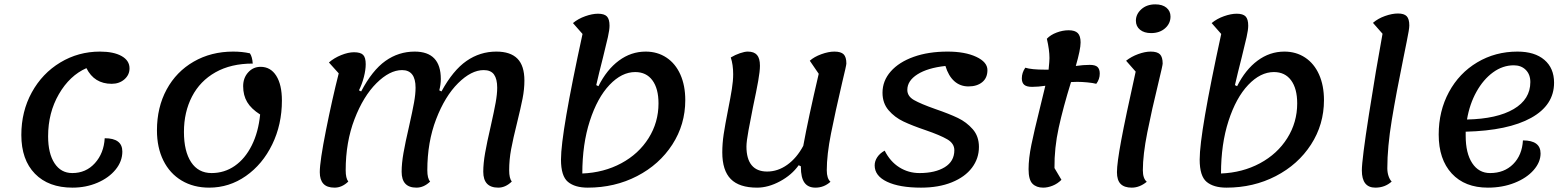

<svg xmlns="http://www.w3.org/2000/svg" viewBox="-20 -837 7201 882"><path d="M78 -217Q78 -325 126 -412.5Q174 -500 257 -550Q340 -600 439 -600Q502 -600 538.5 -579.5Q575 -559 575 -523Q575 -493 551.5 -472.5Q528 -452 493 -452Q413 -452 377 -524Q300 -490 250.5 -404.5Q201 -319 201 -211Q201 -132 230.5 -87Q260 -42 312 -42Q375 -42 416 -87.5Q457 -133 461 -202Q542 -202 542 -141Q542 -96 511 -58Q480 -20 427.5 2.5Q375 25 313 25Q203 25 140.5 -39Q78 -103 78 -217Z M701 -238Q701 -344 745.5 -426Q790 -508 870 -554Q950 -600 1051 -600Q1093 -600 1128 -592Q1139 -576 1141 -545Q1041 -545 970 -505Q899 -465 862 -393.5Q825 -322 825 -231Q825 -142 858 -92Q891 -42 952 -42Q1011 -42 1058.5 -75Q1106 -108 1136.5 -169Q1167 -230 1175 -311Q1134 -337 1115.5 -368Q1097 -399 1097 -441Q1097 -479 1120 -504.5Q1143 -530 1177 -530Q1223 -530 1249 -489Q1275 -448 1275 -375Q1275 -265 1230.5 -173.5Q1186 -82 1109.5 -28.5Q1033 25 941 25Q869 25 814.5 -7.5Q760 -40 730.5 -99.5Q701 -159 701 -238Z M1449 -46Q1449 -96 1477.5 -239Q1506 -382 1536 -500L1491 -550Q1515 -571 1547.5 -584Q1580 -597 1606 -597Q1636 -597 1648 -585Q1660 -573 1660 -542Q1660 -516 1651.5 -483Q1643 -450 1629 -422L1639 -417Q1690 -514 1750.5 -557Q1811 -600 1885 -600Q2005 -600 2005 -474Q2005 -449 1998 -422L2008 -417Q2061 -514 2123 -557Q2185 -600 2260 -600Q2325 -600 2357 -567.5Q2389 -535 2389 -467Q2389 -427 2380.5 -384Q2372 -341 2356 -276Q2337 -200 2328 -151.5Q2319 -103 2319 -55Q2319 -18 2331 -3Q2302 25 2269 25Q2200 25 2200 -48Q2200 -86 2208.5 -134.5Q2217 -183 2234 -256Q2250 -327 2257 -366Q2264 -405 2264 -434Q2264 -474 2249.5 -494.5Q2235 -515 2202 -515Q2145 -515 2084.5 -455Q2024 -395 1983.5 -289.5Q1943 -184 1943 -55Q1943 -17 1956 -3Q1927 25 1893 25Q1825 25 1825 -48Q1825 -86 1833.5 -134.5Q1842 -183 1859 -256Q1875 -327 1882 -366Q1889 -405 1889 -434Q1889 -515 1827 -515Q1770 -515 1709.5 -455Q1649 -395 1608.5 -289.5Q1568 -184 1568 -55Q1568 -18 1580 -3Q1551 25 1517 25Q1482 25 1465.5 7Q1449 -11 1449 -46Z M3128 -377Q3128 -265 3068.5 -173Q3009 -81 2906.5 -28Q2804 25 2680 25Q2621 25 2589 -1.5Q2557 -28 2557 -104Q2557 -226 2656 -681L2612 -731Q2636 -751 2668.5 -762.5Q2701 -774 2727 -774Q2756 -774 2768 -761.5Q2780 -749 2780 -719Q2780 -700 2772.5 -666.5Q2765 -633 2750 -573Q2731 -499 2719 -446L2729 -441Q2767 -517 2823 -558.5Q2879 -600 2946 -600Q3000 -600 3041.5 -572.5Q3083 -545 3105.5 -494.5Q3128 -444 3128 -377ZM3005 -362Q3005 -430 2977 -468Q2949 -506 2898 -506Q2836 -506 2780 -447Q2724 -388 2689.5 -281.5Q2655 -175 2655 -40Q2754 -44 2834 -87Q2914 -130 2959.5 -202.5Q3005 -275 3005 -362Z M3795 -2Q3765 25 3726 25Q3692 25 3675.5 2Q3659 -21 3659 -70V-73L3649 -78Q3617 -33 3563 -4Q3509 25 3458 25Q3376 25 3337 -14.5Q3298 -54 3298 -137Q3298 -178 3304.5 -221Q3311 -264 3325 -335Q3336 -390 3342 -428Q3348 -466 3348 -496Q3348 -540 3337 -573Q3357 -585 3379 -592.5Q3401 -600 3415 -600Q3444 -600 3457.5 -584.5Q3471 -569 3471 -535Q3471 -510 3463 -465Q3455 -420 3439 -345Q3428 -290 3418.5 -238.5Q3409 -187 3409 -164Q3409 -107 3433 -78Q3457 -49 3504 -49Q3553 -49 3596.5 -80Q3640 -111 3670 -167Q3693 -293 3741 -498L3700 -558Q3720 -576 3753 -588Q3786 -600 3813 -600Q3843 -600 3855.5 -587.5Q3868 -575 3868 -545Q3868 -537 3849 -459Q3817 -322 3797.5 -224Q3778 -126 3778 -55Q3778 -17 3795 -2Z M3998 -77Q3998 -97 4010 -115Q4022 -133 4044 -145Q4069 -95 4111 -68.5Q4153 -42 4204 -42Q4276 -42 4320 -69Q4364 -96 4364 -147Q4364 -178 4331.5 -197Q4299 -216 4232 -239Q4170 -260 4130 -279Q4090 -298 4062 -330.5Q4034 -363 4034 -411Q4034 -466 4072 -509Q4110 -552 4177.5 -576Q4245 -600 4333 -600Q4413 -600 4464.5 -576Q4516 -552 4516 -515Q4516 -479 4492 -459.5Q4468 -440 4429 -440Q4391 -440 4364 -464Q4337 -488 4323 -534Q4241 -525 4194.5 -495.5Q4148 -466 4148 -424Q4148 -395 4178.5 -377.5Q4209 -360 4277 -336Q4341 -314 4380.5 -295Q4420 -276 4448.5 -243.5Q4477 -211 4477 -162Q4477 -109 4445 -66.5Q4413 -24 4352.5 0.5Q4292 25 4211 25Q4112 25 4055 -2Q3998 -29 3998 -77Z M5032 -499Q5032 -473 5016 -452Q5001 -456 4975.5 -458.5Q4950 -461 4928 -461Q4909 -461 4900 -460Q4864 -344 4843.5 -250.5Q4823 -157 4824 -65L4856 -11Q4838 7 4815.5 16Q4793 25 4772 25Q4741 25 4723 7Q4705 -11 4705 -60Q4705 -109 4718 -172.5Q4731 -236 4756 -336L4782 -443Q4749 -438 4721 -438Q4696 -438 4685 -447.5Q4674 -457 4674 -477Q4674 -503 4690 -526Q4718 -517 4781 -517H4797Q4801 -557 4801 -570Q4801 -608 4789 -659Q4806 -677 4834 -687.5Q4862 -698 4889 -698Q4918 -698 4931 -685Q4944 -672 4944 -642Q4944 -610 4922 -534Q4957 -539 4986 -539Q5012 -539 5022 -529Q5032 -519 5032 -499Z M5198 -742Q5198 -772 5223 -794.5Q5248 -817 5287 -817Q5320 -817 5338.5 -801.5Q5357 -786 5357 -761Q5357 -729 5332 -707Q5307 -685 5268 -685Q5236 -685 5217 -700.5Q5198 -716 5198 -742ZM5111 -46Q5111 -87 5130.5 -192Q5150 -297 5197 -508L5153 -558Q5177 -577 5208.5 -588.5Q5240 -600 5266 -600Q5296 -600 5308.5 -587.5Q5321 -575 5321 -545Q5321 -537 5302 -459Q5271 -332 5250.5 -229Q5230 -126 5230 -55Q5230 -17 5248 -2Q5215 25 5179 25Q5145 25 5128 8Q5111 -9 5111 -46Z M6062 -377Q6062 -265 6002.5 -173Q5943 -81 5840.5 -28Q5738 25 5614 25Q5555 25 5523 -1.5Q5491 -28 5491 -104Q5491 -226 5590 -681L5546 -731Q5570 -751 5602.5 -762.5Q5635 -774 5661 -774Q5690 -774 5702 -761.5Q5714 -749 5714 -719Q5714 -700 5706.5 -666.5Q5699 -633 5684 -573Q5665 -499 5653 -446L5663 -441Q5701 -517 5757 -558.5Q5813 -600 5880 -600Q5934 -600 5975.5 -572.5Q6017 -545 6039.5 -494.5Q6062 -444 6062 -377ZM5939 -362Q5939 -430 5911 -468Q5883 -506 5832 -506Q5770 -506 5714 -447Q5658 -388 5623.5 -281.5Q5589 -175 5589 -40Q5688 -44 5768 -87Q5848 -130 5893.5 -202.5Q5939 -275 5939 -362Z M6236 -54Q6236 -103 6268.5 -311Q6301 -519 6331 -682L6287 -732Q6310 -752 6342.5 -763.5Q6375 -775 6402 -775Q6430 -775 6442 -762.5Q6454 -750 6454 -720Q6454 -703 6442 -645.5Q6430 -588 6427 -571Q6394 -410 6373.5 -285.5Q6353 -161 6353 -64Q6353 -45 6358.5 -28.5Q6364 -12 6373 -3Q6342 25 6298 25Q6236 25 6236 -54Z M6713 -232V-213Q6713 -133 6743 -87.5Q6773 -42 6825 -42Q6890 -42 6931 -83Q6972 -124 6976 -192Q7057 -192 7057 -132Q7057 -92 7025 -55.5Q6993 -19 6937.5 3Q6882 25 6815 25Q6709 25 6649 -40Q6589 -105 6589 -219Q6589 -327 6636 -414Q6683 -501 6766 -550.5Q6849 -600 6951 -600Q7030 -600 7074.5 -562Q7119 -524 7119 -457Q7119 -354 7013.5 -295.5Q6908 -237 6713 -232ZM6719 -288Q6857 -291 6933.5 -336Q7010 -381 7010 -460Q7010 -495 6989 -516Q6968 -537 6934 -537Q6883 -537 6838.5 -504.5Q6794 -472 6762.5 -415.5Q6731 -359 6719 -288Z"/></svg>

Font: Lemonada
Style: Regular
Weight: 400
Designer: Mohamed Gaber (Arabic) Eduardo Tunni (Latin)
Foundry: Kief Type Foundry
Version: Version 3.006